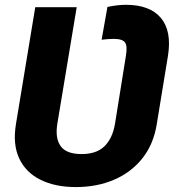

<svg xmlns="http://www.w3.org/2000/svg" viewBox="-20 -757 715 787"><path d="M291 9.8Q206.5 9.8 146.2 -20Q85.9 -49.8 58.8 -107.4Q31.7 -165 45.4 -248.5L124.5 -727.5H294.4L214.8 -248.5Q205.6 -189.5 229 -157.5Q252.4 -125.5 314.5 -125.5Q375.5 -125.5 408.2 -157.5Q440.9 -189.5 451.2 -248.5L496.1 -528.3Q502.9 -568.4 492.4 -583Q481.9 -597.7 445.3 -597.7Q434.6 -597.7 422.9 -596.7Q411.1 -595.7 396.5 -594.2L420.4 -728.5Q440.9 -732.9 459.5 -735.1Q478 -737.3 496.1 -737.3Q594.2 -737.3 639.4 -683.6Q684.6 -629.9 668.5 -528.3L622.6 -248.5Q609.4 -165.5 563.5 -107.9Q517.6 -50.3 447.5 -20.3Q377.4 9.8 291 9.8Z"/></svg>

Font: Inter 18pt ExtraBold
Style: Italic
Weight: 800
Italic angle: -9.3988°
Designer: Rasmus Andersson
Foundry: rsms
Version: Version 4.001;git-66647c0bb